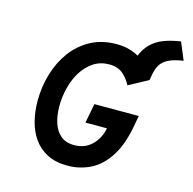

<svg xmlns="http://www.w3.org/2000/svg" viewBox="-118 -938 1072 1068"><g transform="rotate(15 418.0 -403.5)"><path d="M362.5 12Q293.5 12 245.2 -12.8Q197 -37.5 166.8 -80.5Q136.5 -123.5 122.8 -178.5Q109 -233.5 109 -294Q109 -374.5 131.2 -449.5Q153.5 -524.5 197.2 -583.8Q241 -643 305.2 -677.5Q369.5 -712 453.5 -712Q493 -712 524.8 -703.2Q556.5 -694.5 581 -680Q605 -739.5 654.5 -772.8Q704 -806 794.5 -819L836 -719Q783 -711 752.5 -696Q722 -681 707 -656.8Q692 -632.5 686 -597L680.5 -566L569 -506Q552 -541 522 -566.8Q492 -592.5 442.5 -592.5Q392 -592.5 353 -567Q314 -541.5 287.2 -499Q260.5 -456.5 247 -403.8Q233.5 -351 233.5 -296Q233.5 -244.5 247 -201.8Q260.5 -159 290.2 -133.5Q320 -108 368.5 -108Q426 -108 464.2 -141.8Q502.5 -175.5 517.5 -229L521 -245.5H397.5L419 -357.5H674.5L667.5 -319Q647.5 -194.5 602.2 -122.2Q557 -50 495 -19Q433 12 362.5 12Z"/></g></svg>

Font: Overpass
Style: Bold Italic
Weight: 700
Italic angle: -10°
Designer: Delve Withrington, Dave Bailey, Thomas Jockin
Foundry: Delve Fonts LLC
Version: Version 4.000; ttfautohint (v1.8.3)